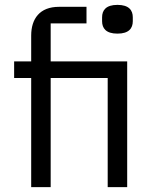

<svg xmlns="http://www.w3.org/2000/svg" viewBox="-20 -768 640 788"><path d="M108 0H188V-448H422V0H502V-516H188V-672H335V-740H222C143 -740 108 -691 108 -622V-516H38V-448H108ZM462 -630C509 -630 525 -652 525 -681V-697C525 -726 509 -748 462 -748C415 -748 399 -726 399 -697V-681C399 -652 415 -630 462 -630Z"/></svg>

Font: IBM Mono
Style: Regular
Weight: 400
Monospace: yes
Designer: Mike Abbink, Paul van der Laan, Pieter van Rosmalen
Foundry: Bold Monday
Version: Version 2.3